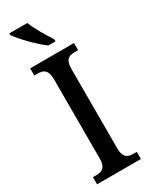

<svg xmlns="http://www.w3.org/2000/svg" viewBox="-238 -978 803 1024"><g transform="rotate(-30 163.5 -465.5)"><path d="M174 -771H218V-784C193 -822 154 -886 137 -931H26V-921C48 -886 125 -807 174 -771ZM29 0H299V-44H277C243 -44 218 -56 218 -112V-601C218 -659 242 -670 277 -670H299V-714H29V-670H51C83 -670 110 -659 110 -601V-111C110 -55 83 -44 51 -44H29Z"/></g></svg>

Font: Noto Serif Hebrew Condensed Medium
Style: Regular
Weight: 500
Width: 3
Designer: Monotype Design Team
Foundry: Monotype Imaging Inc.
Version: Version 2.004